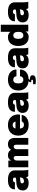

<svg xmlns="http://www.w3.org/2000/svg" viewBox="1991 -2743 948 4970"><g transform="rotate(-90 2465.0 -258.0)"><path d="M210 9.8Q117.7 9.8 68.8 -31.7Q20 -73.2 20 -146Q20 -177.7 29.5 -203.9Q39.1 -230 59.3 -252Q79.6 -273.9 115.5 -288.1Q151.4 -302.2 200.2 -306.2L316.9 -315.9Q356 -319.8 356 -346.2Q356 -371.6 340.3 -384.8Q324.7 -397.9 295.9 -397.9Q239.3 -397.9 231.9 -346.2H47.9Q47.9 -431.6 107.7 -478.8Q167.5 -525.9 293.9 -525.9Q420.4 -525.9 480.2 -478.8Q540 -431.6 540 -346.2V-131.8Q540 -28.3 556.2 0H388.2Q366.2 -24.9 366.2 -60.1Q342.8 -24.4 306.9 -7.3Q271 9.8 210 9.8ZM265.1 -111.8Q306.2 -111.8 331.1 -137.7Q356 -163.6 356 -201.2V-219.2Q348.1 -212.9 315.9 -210L267.1 -206.1Q204.1 -202.1 204.1 -160.2Q204.1 -111.8 265.1 -111.8Z M1379.4 0H1203.6V-309.1Q1203.6 -344.2 1190.7 -361.1Q1177.7 -377.9 1155.8 -377.9Q1126 -377.9 1106.7 -357.2Q1087.4 -336.4 1087.4 -293.9V0H911.6V-309.1Q911.6 -344.2 898.7 -361.1Q885.7 -377.9 863.8 -377.9Q834 -377.9 814.7 -357.2Q795.4 -336.4 795.4 -293.9V0H619.6V-516.1H793.5V-445.8Q816.4 -483.9 846.9 -504.9Q877.4 -525.9 925.8 -525.9Q1035.2 -525.9 1071.8 -445.8Q1119.1 -525.9 1213.4 -525.9Q1379.4 -525.9 1379.4 -340.8Z M1719.2 9.8Q1586.9 9.8 1513.2 -63.2Q1439.5 -136.2 1439.5 -257.8Q1439.5 -379.4 1512 -452.6Q1584.5 -525.9 1713.4 -525.9Q1842.3 -525.9 1914.8 -452.6Q1987.3 -379.4 1987.3 -257.8Q1987.3 -237.3 1984.4 -214.8H1623.5Q1626.5 -166 1650.6 -138.9Q1674.8 -111.8 1719.2 -111.8Q1751 -111.8 1773.7 -126.7Q1796.4 -141.6 1805.7 -169.9H1976.6Q1960.4 -86.4 1894.5 -38.3Q1828.6 9.8 1719.2 9.8ZM1623.5 -331.1H1803.2Q1785.6 -403.8 1713.4 -403.8Q1641.1 -403.8 1623.5 -331.1Z M2217.3 9.8Q2125 9.8 2076.2 -31.7Q2027.3 -73.2 2027.3 -146Q2027.3 -177.7 2036.9 -203.9Q2046.4 -230 2066.7 -252Q2086.9 -273.9 2122.8 -288.1Q2158.7 -302.2 2207.5 -306.2L2324.2 -315.9Q2363.3 -319.8 2363.3 -346.2Q2363.3 -371.6 2347.7 -384.8Q2332 -397.9 2303.2 -397.9Q2246.6 -397.9 2239.3 -346.2H2055.2Q2055.2 -431.6 2115 -478.8Q2174.8 -525.9 2301.3 -525.9Q2427.7 -525.9 2487.5 -478.8Q2547.4 -431.6 2547.4 -346.2V-131.8Q2547.4 -28.3 2563.5 0H2395.5Q2373.5 -24.9 2373.5 -60.1Q2350.1 -24.4 2314.2 -7.3Q2278.3 9.8 2217.3 9.8ZM2272.5 -111.8Q2313.5 -111.8 2338.4 -137.7Q2363.3 -163.6 2363.3 -201.2V-219.2Q2355.5 -212.9 2323.2 -210L2274.4 -206.1Q2211.4 -202.1 2211.4 -160.2Q2211.4 -111.8 2272.5 -111.8Z M3002.9 107.9Q3002.9 153.8 2967 174.8Q2931.2 195.8 2849.1 195.8L2771 188V124H2846.7Q2886.7 124 2886.7 100.1Q2886.7 76.2 2846.7 76.2H2821.8V40L2849.1 7.8Q2733.9 -2.4 2670.4 -73.7Q2606.9 -145 2606.9 -257.8Q2606.9 -379.4 2680.9 -452.6Q2754.9 -525.9 2886.7 -525.9Q2951.2 -525.9 3002.7 -507.8Q3054.2 -489.7 3085.9 -458.7Q3117.7 -427.7 3134.3 -388.7Q3150.9 -349.6 3150.9 -306.2H2977.1Q2966.3 -388.2 2886.7 -388.2Q2791 -388.2 2791 -257.8Q2791 -127.9 2886.7 -127.9Q2965.8 -127.9 2977.1 -213.9H3150.9Q3150.9 -168.9 3134.8 -129.6Q3118.7 -90.3 3088.6 -60.3Q3058.6 -30.3 3011.7 -12Q2964.8 6.3 2906.7 8.8L2881.8 40Q2935.5 40 2969.2 56.6Q3002.9 73.2 3002.9 107.9Z M3370.6 9.8Q3278.3 9.8 3229.5 -31.7Q3180.7 -73.2 3180.7 -146Q3180.7 -177.7 3190.2 -203.9Q3199.7 -230 3220 -252Q3240.2 -273.9 3276.1 -288.1Q3312 -302.2 3360.8 -306.2L3477.5 -315.9Q3516.6 -319.8 3516.6 -346.2Q3516.6 -371.6 3501 -384.8Q3485.4 -397.9 3456.5 -397.9Q3399.9 -397.9 3392.6 -346.2H3208.5Q3208.5 -431.6 3268.3 -478.8Q3328.1 -525.9 3454.6 -525.9Q3581.1 -525.9 3640.9 -478.8Q3700.7 -431.6 3700.7 -346.2V-131.8Q3700.7 -28.3 3716.8 0H3548.8Q3526.9 -24.9 3526.9 -60.1Q3503.4 -24.4 3467.5 -7.3Q3431.6 9.8 3370.6 9.8ZM3425.8 -111.8Q3466.8 -111.8 3491.7 -137.7Q3516.6 -163.6 3516.6 -201.2V-219.2Q3508.8 -212.9 3476.6 -210L3427.7 -206.1Q3364.7 -202.1 3364.7 -160.2Q3364.7 -111.8 3425.8 -111.8Z M3990.2 9.8Q3884.8 9.8 3822.5 -61.3Q3760.3 -132.3 3760.3 -257.8Q3760.3 -383.3 3822.5 -454.6Q3884.8 -525.9 3990.2 -525.9Q4080.1 -525.9 4126.5 -460.9V-711.9H4310.1V0H4136.2V-69.8Q4113.3 -32.2 4079.6 -11.2Q4045.9 9.8 3990.2 9.8ZM3968.3 -160.2Q3992.2 -127.9 4035.2 -127.9Q4078.1 -127.9 4102.3 -160.2Q4126.5 -192.4 4126.5 -257.8Q4126.5 -323.2 4102.3 -355.7Q4078.1 -388.2 4035.2 -388.2Q3992.2 -388.2 3968.3 -355.7Q3944.3 -323.2 3944.3 -257.8Q3944.3 -192.4 3968.3 -160.2Z M4560.1 9.8Q4467.8 9.8 4418.9 -31.7Q4370.1 -73.2 4370.1 -146Q4370.1 -177.7 4379.6 -203.9Q4389.2 -230 4409.4 -252Q4429.7 -273.9 4465.6 -288.1Q4501.5 -302.2 4550.3 -306.2L4667 -315.9Q4706.1 -319.8 4706.1 -346.2Q4706.1 -371.6 4690.4 -384.8Q4674.8 -397.9 4646 -397.9Q4589.4 -397.9 4582 -346.2H4397.9Q4397.9 -431.6 4457.8 -478.8Q4517.6 -525.9 4644 -525.9Q4770.5 -525.9 4830.3 -478.8Q4890.1 -431.6 4890.1 -346.2V-131.8Q4890.1 -28.3 4906.2 0H4738.3Q4716.3 -24.9 4716.3 -60.1Q4692.9 -24.4 4657 -7.3Q4621.1 9.8 4560.1 9.8ZM4615.2 -111.8Q4656.2 -111.8 4681.2 -137.7Q4706.1 -163.6 4706.1 -201.2V-219.2Q4698.2 -212.9 4666 -210L4617.2 -206.1Q4554.2 -202.1 4554.2 -160.2Q4554.2 -111.8 4615.2 -111.8Z"/></g></svg>

Font: Creato Display Black
Style: Regular
Weight: 900
Version: Version 1.000